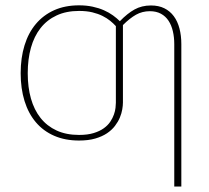

<svg xmlns="http://www.w3.org/2000/svg" viewBox="-20 -521 784 720"><path d="M414.5 -423Q405.5 -433 393.2 -443Q381 -453 364.5 -461.2Q348 -469.5 326.2 -474.8Q304.5 -480 276.5 -480Q228.5 -480 192.5 -463.2Q156.5 -446.5 132.2 -415.8Q108 -385 96 -342Q84 -299 84 -246.5Q84 -194 96 -151.5Q108 -109 132.2 -78.5Q156.5 -48 192.5 -31.5Q228.5 -15 276.5 -15Q308.5 -15 331.2 -22Q354 -29 369.2 -40Q384.5 -51 393.5 -64.5Q402.5 -78 407.2 -91.5Q412 -105 413.2 -116.8Q414.5 -128.5 414.5 -135.5ZM441 -136.5Q441 -125.5 438.5 -110.8Q436 -96 429.5 -80.2Q423 -64.5 411.2 -49Q399.5 -33.5 381.2 -21.2Q363 -9 337.2 -1.5Q311.5 6 276.5 6Q224 6 183.2 -11.8Q142.5 -29.5 114.5 -62.5Q86.5 -95.5 72 -142.2Q57.5 -189 57.5 -246.5Q57.5 -304 72 -351Q86.5 -398 114.5 -431.2Q142.5 -464.5 183.2 -482.8Q224 -501 276.5 -501Q304 -501 327.2 -496Q350.5 -491 369.8 -482.5Q389 -474 403.8 -463.2Q418.5 -452.5 429.5 -441.5Q457.5 -470.5 484.5 -485.5Q511.5 -500.5 546 -500.5Q575 -500.5 596.2 -490Q617.5 -479.5 631.8 -460.2Q646 -441 653 -414.2Q660 -387.5 660 -355.5V178.5H633.5V-355.5Q633.5 -381.5 628.2 -404Q623 -426.5 612 -443.2Q601 -460 583.5 -469.5Q566 -479 542 -479Q513.5 -479 490 -465.8Q466.5 -452.5 441 -427Z"/></svg>

Font: Lato ExtraLight
Style: Regular
Weight: 275
Designer: Lukasz Dziedzic with Adam Twardoch and Botio Nikoltchev
Foundry: tyPoland Lukasz Dziedzic
Version: Version 2.015; 2015-08-06; http://www.latofonts.com/